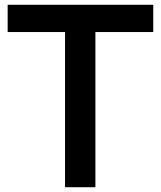

<svg xmlns="http://www.w3.org/2000/svg" viewBox="-20 -783 672 803"><path d="M379 0H252V-649H12V-763H621V-649H379Z"/></svg>

Font: Open Sauce One SemiBold
Style: Regular
Weight: 600
Designer: Alfredo Marco Pradil
Foundry: Creative Sauce Fz LLC
Version: Version 1.477